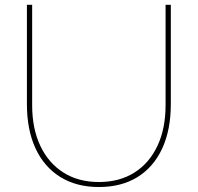

<svg xmlns="http://www.w3.org/2000/svg" viewBox="-20 -752 811 787"><path d="M680.2 -732.4V-325.7Q680.2 -219.7 644.8 -143.3Q609.4 -66.9 543.5 -26.1Q477.5 14.6 385.3 14.6Q293.5 14.6 227.3 -26.4Q161.1 -67.4 125.7 -143.6Q90.3 -219.7 90.3 -325.7V-732.4H111.8V-320.8Q111.8 -224.6 145.5 -153.8Q179.2 -83 240.5 -44.4Q301.8 -5.9 385.3 -5.9Q469.2 -5.9 530.5 -44.4Q591.8 -83 625.2 -153.8Q658.7 -224.6 658.7 -320.8V-732.4Z"/></svg>

Font: Kumbh Sans Thin
Style: Regular
Weight: 250
Version: Version 1.004